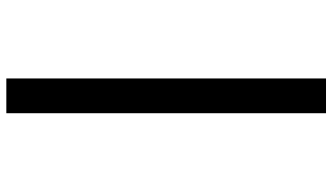

<svg xmlns="http://www.w3.org/2000/svg" viewBox="-236 -560 1024 591"><g transform="rotate(-90 275.5 -265.0)"><path d="M222 -757V227H329V-757Z"/></g></svg>

Font: Noto Sans Gunjala Gondi
Style: Bold
Weight: 700
Designer: Ek Type
Foundry: Ek Type
Version: Version 1.004